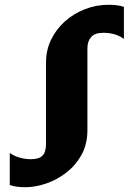

<svg xmlns="http://www.w3.org/2000/svg" viewBox="-20 -773 560 805"><path d="M85 12Q66.5 12 51.2 9.8Q36 7.5 21 3V-131.5Q39.5 -118.5 62.8 -112Q86 -105.5 110 -105.5Q143.5 -105.5 158.2 -120.5Q173 -135.5 173 -171V-512Q173 -562.5 194 -606.2Q215 -650 251.8 -683Q288.5 -716 336 -734.5Q383.5 -753 436.5 -753Q454 -753 470 -751Q486 -749 499.5 -744V-609.5Q483.5 -622 461.5 -628.8Q439.5 -635.5 413.5 -635.5Q378 -635.5 362.2 -617.8Q346.5 -600 346.5 -570.5V-226.5Q346.5 -169.5 322.5 -125.2Q298.5 -81 259.2 -50.2Q220 -19.5 174.2 -3.8Q128.5 12 85 12Z"/></svg>

Font: Merriweather 24pt Black
Style: Regular
Weight: 900
Designer: Eben Sorkin
Foundry: Eben Sorkin
Version: Version 2.100